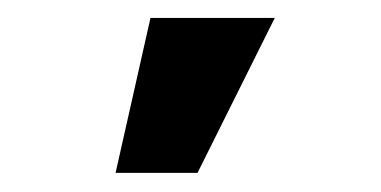

<svg xmlns="http://www.w3.org/2000/svg" viewBox="-20 -799 415 209"><path d="M105.8 -610.8H195L279.1 -779.5H143.8Z"/></svg>

Font: Karasuma Gothic
Style: Bold
Weight: 700
Designer: Rasmus Andersson / Ryoko Nishizuka
Foundry: Genbu
Version: Version 1.00